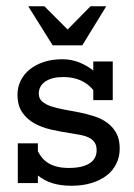

<svg xmlns="http://www.w3.org/2000/svg" viewBox="-20 -592 435 621"><path d="M37.6 -128.4H102.5V-102.5Q108.9 -90.3 117.2 -80.6Q125.5 -70.8 137.5 -63.7Q149.4 -56.6 165.5 -52.7Q181.6 -48.8 203.1 -48.8Q246.1 -48.8 269.3 -63.5Q292.5 -78.1 292.5 -106Q292.5 -121.6 286.1 -131.1Q279.8 -140.6 268.3 -146.5Q256.8 -152.3 241 -155.5Q225.1 -158.7 205.6 -161.6Q175.3 -166 145.3 -172.9Q115.2 -179.7 91.1 -193.1Q66.9 -206.5 51.8 -228.8Q36.6 -251 36.6 -286.1Q36.6 -310.1 46.9 -331.1Q57.1 -352.1 76.2 -367.4Q95.2 -382.8 121.8 -391.6Q148.4 -400.4 181.6 -400.4Q210.9 -400.4 236.8 -389.9Q262.7 -379.4 281.7 -363.8V-393.1H344.7V-268.1H281.7V-300.8Q247.1 -342.8 184.6 -342.8Q147.9 -342.8 126.7 -328.4Q105.5 -314 105.5 -289.1Q105.5 -272.9 116.7 -263.4Q127.9 -253.9 146.2 -247.8Q164.6 -241.7 188.2 -237.5Q211.9 -233.4 236.3 -228.5Q260.7 -223.6 284.4 -216.1Q308.1 -208.5 326.4 -195.3Q344.7 -182.1 356 -161.9Q367.2 -141.6 367.2 -111.3Q367.2 -84.5 356.2 -62.3Q345.2 -40 325 -24.4Q304.7 -8.8 275.9 0Q247.1 8.8 211.4 8.8Q177.7 8.8 151.1 1Q124.5 -6.8 102.5 -24.4V0H37.6ZM123.5 -571.8 198.7 -496.6 272.9 -571.8H323.7L246.1 -445.3H150.4L71.3 -571.8Z"/></svg>

Font: Rokkitt
Style: Regular
Weight: 400
Version: Version 1.2; ttfautohint (v1.5) -l 7 -r 28 -G 50 -x 13 -D la